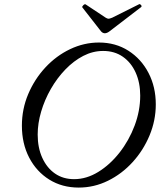

<svg xmlns="http://www.w3.org/2000/svg" viewBox="-20 -878 760 912"><path d="M354 13Q275 13 214 -25Q153 -63 118.5 -129.5Q84 -196 84 -281Q84 -360 114 -431Q144 -502 195.5 -557.5Q247 -613 313 -644.5Q379 -676 450 -676Q529 -676 590 -637Q651 -598 685.5 -531.5Q720 -465 720 -382Q720 -306 690.5 -235Q661 -164 610 -108Q559 -52 493 -19.5Q427 13 354 13ZM332 -27Q391 -27 447 -61.5Q503 -96 548 -153.5Q593 -211 619.5 -281.5Q646 -352 646 -424Q646 -485 624.5 -533Q603 -581 563.5 -608.5Q524 -636 470 -636Q421 -636 375.5 -612.5Q330 -589 290.5 -548Q251 -507 221.5 -455.5Q192 -404 175.5 -348Q159 -292 159 -239Q159 -176 181 -128Q203 -80 241.5 -53.5Q280 -27 332 -27ZM478 -720Q468 -720 460 -729L371 -843Q369 -847 376 -853.5Q383 -860 387 -857L482 -794Q490 -789 496 -789Q500 -789 513 -794L641 -858Q645 -860 650 -854Q655 -848 650 -844L500 -729Q488 -720 478 -720Z"/></svg>

Font: Junicode SmExp
Style: Italic
Weight: 400
Width: 6
Italic angle: -11°
Designer: Peter S. Baker
Version: Version 2.205; ttfautohint (v1.8.4)